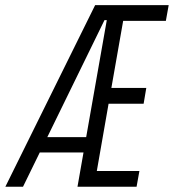

<svg xmlns="http://www.w3.org/2000/svg" viewBox="-39 -713 664 733"><path d="M256.8 0H482.4L493.2 -60.1H330.6L375.5 -316.9H509.3L519.5 -377.4H386.2L431.2 -633.3H594.2L605 -693.4H324.2L-18.6 0H48.8L112.8 -130.9H279.8ZM141.6 -189.5 359.9 -636.2H368.7L290 -189.5Z"/></svg>

Font: Cascadia Code NF Light
Style: Italic
Weight: 300
Italic angle: -10°
Monospace: yes
Designer: Aaron Bell
Foundry: Saja Typeworks
Version: Version 2404.023